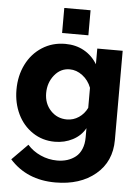

<svg xmlns="http://www.w3.org/2000/svg" viewBox="-62 -778 764 1048"><g transform="rotate(5 320.0 -253.5)"><path d="M247.1 -592.8V-730H391.1V-592.8ZM25.9 -263.2Q25.9 -339.4 56.6 -401.4Q87.4 -463.4 143.3 -499.3Q199.2 -535.2 270 -535.2Q328.1 -535.2 373 -510Q418 -484.9 445.8 -439V-524.9H585V-36.1Q585 82.5 500.7 152.8Q416.5 223.1 280.8 223.1Q125 223.1 30.8 118.2L117.2 30.8Q146 64 189.5 83.5Q232.9 103 280.8 103Q310.5 103 335.9 95Q361.3 86.9 381.6 70.8Q401.9 54.7 413.3 27.3Q424.8 0 424.8 -36.1V-86.9Q401.4 -44.4 356.7 -21.2Q312 2 258.8 2Q190.9 2 137.2 -33.9Q83.5 -69.8 54.7 -130.1Q25.9 -190.4 25.9 -263.2ZM424.8 -198.2V-308.1Q409.2 -349.1 376.2 -374Q343.3 -398.9 306.2 -398.9Q255.9 -398.9 222.4 -357.2Q189 -315.4 189 -258.8Q189 -201.2 224.9 -163.1Q260.7 -125 314 -125Q349.6 -125 379.2 -145Q408.7 -165 424.8 -198.2Z"/></g></svg>

Font: Rawline ExtraBold
Style: Regular
Weight: 800
Designer: Matt McInerney, Pablo Impallari, Rodrigo Fuenzalida
Foundry: Matt McInerney, Pablo Impallari, Rodrigo Fuenzalida
Version: Version 4.020;PS 004.020;hotconv 1.0.88;makeotf.lib2.5.64775